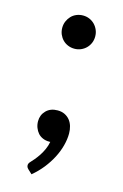

<svg xmlns="http://www.w3.org/2000/svg" viewBox="-102 -542 466 726"><g transform="rotate(15 131.5 -179.0)"><path d="M66.5 0ZM69.5 -64Q69.5 -88.5 86.2 -105.5Q103 -122.5 131 -122.5Q146.5 -122.5 158.5 -116.8Q170.5 -111 178.8 -101Q187 -91 191 -77.5Q195 -64 195 -49Q195 -26.5 188.5 -1.8Q182 23 169.5 47.2Q157 71.5 138.8 94.5Q120.5 117.5 97.5 136.5L81.5 121.5Q77.5 117.5 76 114.2Q74.5 111 74.5 106.5Q74.5 99.5 82 92Q87 86.5 94.8 77.5Q102.5 68.5 110.5 56.5Q118.5 44.5 125 30.2Q131.5 16 134.5 0H130Q116.5 0 105.2 -4.8Q94 -9.5 86.2 -18.2Q78.5 -27 74 -38.8Q69.5 -50.5 69.5 -64ZM66.5 -429Q66.5 -442.5 71.5 -454.2Q76.5 -466 85 -475Q93.5 -484 105.5 -489Q117.5 -494 131 -494Q144.5 -494 156.2 -489Q168 -484 176.8 -475Q185.5 -466 190.5 -454.2Q195.5 -442.5 195.5 -429Q195.5 -415 190.5 -403.2Q185.5 -391.5 176.8 -382.8Q168 -374 156.2 -369Q144.5 -364 131 -364Q117.5 -364 105.5 -369Q93.5 -374 85 -382.8Q76.5 -391.5 71.5 -403.2Q66.5 -415 66.5 -429Z"/></g></svg>

Font: Lato Medium
Style: Regular
Weight: 500
Designer: Lukasz Dziedzic
Foundry: tyPoland Lukasz Dziedzic
Version: Version 2.006; 2014-01-15